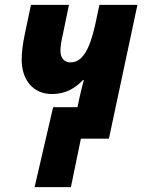

<svg xmlns="http://www.w3.org/2000/svg" viewBox="-20 -569 589 788"><path d="M122 199H271L312 0H427L544 -549H388L371 -469C347 -360 316 -313 269 -313C244 -313 228 -331 228 -361C228 -381 233 -406 238 -428L263 -549H107L81 -425C74 -392 69 -355 69 -324C69 -243 114 -183 194 -183C247 -183 288 -206 320 -240H324C319 -222 313 -198 308 -176L298 -129H198Z"/></svg>

Font: Noto Sans SemiCondensed ExtraBold
Style: Italic
Weight: 800
Width: 4
Italic angle: -12°
Designer: Monotype Design Team
Foundry: Monotype Imaging Inc.
Version: Version 2.013